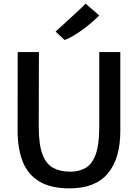

<svg xmlns="http://www.w3.org/2000/svg" viewBox="-20 -1030 760 1058"><path d="M363.5 8Q260 8 196.8 -30Q133.5 -68 105.2 -139.5Q77 -211 77 -311L77.5 -743H194.5L193.5 -333.5Q193.5 -234 213.8 -180Q234 -126 272.8 -105Q311.5 -84 367 -84Q417 -84 452.8 -105.2Q488.5 -126.5 507.8 -180.5Q527 -234.5 527 -333.5V-743H643V-309Q643 -156 574 -74Q505 8 363.5 8ZM336 -809.5 286.5 -856Q288 -857.5 304 -872Q321 -887.5 345 -909.5Q369 -931.5 393.2 -953.8Q417.5 -976 434 -992Q450.5 -1008 451.5 -1010L527 -945Q510 -927.5 486.2 -907Q462.5 -886.5 435.8 -867Q409 -847.5 383 -832.2Q357 -817 336 -809.5Z"/></svg>

Font: Koeln Type Sans
Style: Regular
Weight: 400
Designer: Eben Sorkin
Foundry: Eben Sorkin
Version: Version 2.001